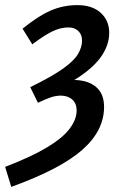

<svg xmlns="http://www.w3.org/2000/svg" viewBox="-42 -523 492 749"><path d="M2 206 -22 128Q82 88 143 51Q204 14 230.5 -22Q257 -58 257 -92Q257 -119 240 -134.5Q223 -150 195 -150Q176 -150 155.5 -143Q135 -136 106 -122L76 -183Q160 -224 203.5 -255Q247 -286 262.5 -312.5Q278 -339 278 -365Q278 -388 263.5 -402Q249 -416 225 -416Q193 -416 160 -399.5Q127 -383 84 -350L46 -411Q106 -460 155 -481.5Q204 -503 260 -503Q318 -503 351 -473Q384 -443 384 -395Q384 -346 351 -300Q318 -254 248 -211Q302 -210 333 -183.5Q364 -157 364 -106Q364 -13 278.5 62Q193 137 2 206Z"/></svg>

Font: Source Sans 3 Semibold
Style: Italic
Weight: 600
Italic angle: -11°
Designer: Paul D. Hunt
Foundry: Adobe
Version: Version 3.052;hotconv 1.1.0;makeotfexe 2.6.0